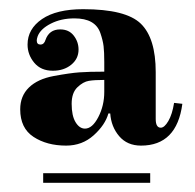

<svg xmlns="http://www.w3.org/2000/svg" viewBox="-20 -625 424 418"><path d="M207 -425V-451Q186 -451 173.5 -449Q161 -447 148.5 -435Q136 -423 136 -399Q136 -373 144.5 -359Q153 -345 165 -345Q181 -345 194 -370Q207 -395 207 -425ZM220 -378H216Q209 -353 184 -330.5Q159 -308 124 -308Q82 -308 53 -327Q24 -346 24 -387Q24 -416 43 -434.5Q62 -453 97 -459.5Q132 -466 153 -467.5Q174 -469 207 -469V-490Q207 -512 205.5 -524.5Q204 -537 198.5 -553Q193 -569 179 -577Q165 -585 142 -585Q113 -585 90.5 -573.5Q68 -562 62 -546Q60 -540 60 -537Q60 -528 68 -528Q76 -528 79 -538Q87 -561 111 -561Q130 -561 140.5 -547.5Q151 -534 151 -517Q151 -497 135 -484Q119 -471 95 -471Q69 -471 54.5 -488.5Q40 -506 40 -528Q40 -562 71.5 -583.5Q103 -605 161 -605Q254 -605 286.5 -573.5Q319 -542 319 -468V-366Q319 -347 330 -347Q338 -347 346.5 -361.5Q355 -376 359 -401L377 -399Q365 -308 287 -308Q257 -308 239.5 -328.5Q222 -349 220 -378ZM74 -227V-248H307V-227Z"/></svg>

Font: Elsie Swash Caps Black
Style: Regular
Weight: 900
Designer: Alejandro Inler
Foundry: Alejandro Inler
Version: 1.001